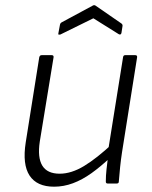

<svg xmlns="http://www.w3.org/2000/svg" viewBox="-20 -692 573 724"><path d="M184 12Q119 12 91.5 -30Q64 -72 77 -155L128 -476Q130 -484 137 -484H175Q183 -484 182 -476L130 -158Q121 -98 139.5 -67.5Q158 -37 205 -37Q249 -37 297 -66Q345 -95 406 -152L397 -99Q360 -64 325 -39Q290 -14 255 -1Q220 12 184 12ZM386 0Q379 0 379 -7Q379 -29 381.5 -52Q384 -75 387 -99L388 -126L444 -476Q445 -484 452 -484H490Q498 -484 497 -476L440 -117Q436 -91 433 -62.5Q430 -34 428 -7Q428 0 420 0ZM208 -562Q204 -561 201.5 -561.5Q199 -562 200 -566L206 -598Q207 -605 213 -608L330 -671Q335 -674 340 -671L437 -604Q443 -600 442 -594L438 -568Q436 -559 428 -563L332 -623Z"/></svg>

Font: Sofia Sans Light
Style: Italic
Weight: 300
Italic angle: -9°
Version: Version 4.100-B